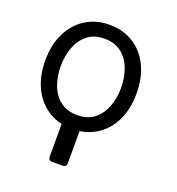

<svg xmlns="http://www.w3.org/2000/svg" viewBox="-136 -664 903 977"><g transform="rotate(20 315.5 -175.0)"><path d="M384.9 -92.7Q420.1 -120.7 438 -167.1Q456 -213.4 456 -269.9Q456 -324.9 438.6 -371.8Q420.5 -421.2 383.7 -449.2Q346.9 -477.3 292.6 -477.3Q236.2 -477.3 200.3 -448.2Q165.1 -420.1 147.2 -373.2Q129.3 -326.3 129.3 -269.9Q129.3 -214.8 146.7 -168.3Q164.8 -119.3 201.5 -91.6Q238.3 -63.9 292.6 -63.9Q348.7 -63.9 384.9 -92.7ZM76.7 -418.7Q108 -482.6 163.7 -517.6Q219.5 -552.6 292.6 -552.6Q366.5 -552.6 422.2 -517.4Q478.3 -481.9 509.1 -418Q539.8 -354 539.8 -269.9Q539.8 -185.7 508.9 -122.2Q481.9 -67.5 436.6 -33.9Q391.3 -0.4 332.4 8.5V185Q332.4 192.8 327.2 198Q322.1 203.1 314.3 203.1H252.5Q244.7 203.1 239.5 198Q234.4 192.8 234.4 185V5.3Q195.7 -3.2 163.4 -23.8Q107.2 -59.3 76.3 -122.9Q45.5 -186.4 45.5 -269.9Q45.5 -355.8 76.7 -418.7Z"/></g></svg>

Font: DeltaSans
Style: Regular
Weight: 400
Designer: Rasmus Andersson
Foundry: rsms
Version: Version 3.012